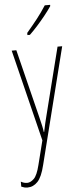

<svg xmlns="http://www.w3.org/2000/svg" viewBox="-65 -797 446 1072"><g transform="rotate(-5 158.0 -260.5)"><path d="M23 -527H49L145 -140Q153 -108 156 -93.5Q159 -79 160 -72.5Q161 -66 162 -59H164Q170 -89 174.5 -107.5Q179 -126 183 -142L280 -527H306L142 125Q126 191 101.5 216.5Q77 242 45 242Q35 242 27 240Q19 238 10 234V206Q27 216 45 216Q64 216 83 197.5Q102 179 116 122L150 -13ZM259 -756Q243 -732 220.5 -704Q198 -676 175 -650.5Q152 -625 132 -606H118V-618Q152 -658 178 -691Q204 -724 229 -763H259Z"/></g></svg>

Font: Noto Sans Sinhala UI ExtraCondensed Thin
Style: Regular
Weight: 100
Width: 2
Designer: Jelle Bosma - Monotype Design Team
Foundry: Monotype Imaging Inc.
Version: Version 2.006; ttfautohint (v1.8.4.7-5d5b)